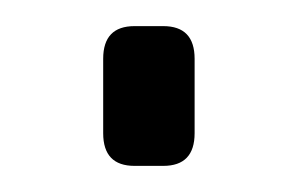

<svg xmlns="http://www.w3.org/2000/svg" viewBox="-20 -331 227 147"><path d="M83 -311H105Q129 -311 129 -286V-229Q129 -204 105 -204H83Q59 -204 59 -229V-286Q59 -311 83 -311Z"/></svg>

Font: exo2condensed_l
Style: Regular
Weight: 300
Width: 3
Designer: Natanael Gama
Version: Version 1.001;PS 001.001;hotconv 1.0.70;makeotf.lib2.5.58329